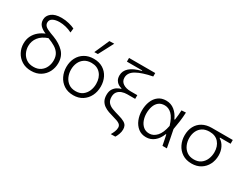

<svg xmlns="http://www.w3.org/2000/svg" viewBox="-79 -1481 3070 2365"><g transform="rotate(30 1456.0 -299.0)"><path d="M301.5 10Q224.5 10 169 -24.8Q113.5 -59.5 83.8 -115.8Q54 -172 54 -237Q54 -298.5 78 -345.8Q102 -393 141.8 -425.8Q181.5 -458.5 229 -477Q176.5 -498.5 146 -530Q115.5 -561.5 115.5 -611Q115.5 -667.5 164 -706.2Q212.5 -745 304.5 -745Q359 -745 411 -732Q463 -719 494 -703L487.5 -642.5Q443.5 -665.5 397.2 -676.2Q351 -687 310.5 -687Q251.5 -687 215 -667.2Q178.5 -647.5 178.5 -606Q178.5 -579 199 -558Q219.5 -537 280.5 -514L333 -494.5Q429.5 -457.5 488.2 -396.8Q547 -336 547 -240Q547 -173 517.8 -116Q488.5 -59 433.5 -24.5Q378.5 10 301.5 10ZM120 -239.5Q120 -191.5 140.2 -147.5Q160.5 -103.5 200.8 -75.5Q241 -47.5 302 -47.5Q361.5 -47.5 401.5 -75Q441.5 -102.5 461.2 -146.2Q481 -190 481 -239Q481 -295.5 457.5 -333.8Q434 -372 390.8 -398.5Q347.5 -425 288 -447Q204 -418.5 162 -363.8Q120 -309 120 -239.5Z M902 10.5Q822.5 10.5 767.5 -26Q712.5 -62.5 684 -122.2Q655.5 -182 655.5 -251Q655.5 -325 685.8 -382.8Q716 -440.5 771.2 -473.5Q826.5 -506.5 901 -506.5Q977.5 -506.5 1032 -472.8Q1086.5 -439 1115.5 -381.2Q1144.5 -323.5 1144.5 -251Q1144.5 -177.5 1114.8 -118.5Q1085 -59.5 1030.5 -24.5Q976 10.5 902 10.5ZM901.5 -47.5Q961 -47.5 1000.2 -76.5Q1039.5 -105.5 1059 -152Q1078.5 -198.5 1078.5 -251Q1078.5 -340 1030.8 -394.2Q983 -448.5 901.5 -448.5Q843 -448.5 802.8 -422Q762.5 -395.5 742 -350.8Q721.5 -306 721.5 -251Q721.5 -198.5 741.5 -152Q761.5 -105.5 801.5 -76.5Q841.5 -47.5 901.5 -47.5ZM862.5 -580Q886 -633 909.5 -686Q932.5 -738.5 955.5 -790.5L1023.5 -792.5Q995.5 -739 968 -686.5Q940.5 -634 912.5 -581.5Z M1543 193.5Q1559 167 1571 137Q1583 107 1583 79Q1583 47 1556.5 28.8Q1530 10.5 1466 -6Q1426 -16.5 1388.5 -30Q1351 -43.5 1321 -64.5Q1291 -85.5 1273.2 -118.2Q1255.5 -151 1255.5 -200Q1255.5 -252 1276.5 -284Q1297.5 -316 1326 -332.2Q1354.5 -348.5 1376 -354V-361Q1352.5 -365.5 1328.8 -380Q1305 -394.5 1289.5 -420.8Q1274 -447 1274 -488Q1274 -552 1326.2 -599Q1378.5 -646 1486.5 -672.5V-679.5H1269V-732H1641.5V-683Q1499 -655.5 1420 -611Q1341 -566.5 1341 -494Q1341 -442 1383.2 -413.8Q1425.5 -385.5 1491.5 -385.5H1586.5V-333H1472.5Q1434.5 -333 1399.8 -320.8Q1365 -308.5 1343.2 -281.5Q1321.5 -254.5 1321.5 -210Q1321.5 -159 1345.8 -130.8Q1370 -102.5 1412.5 -86.2Q1455 -70 1510 -55Q1567.5 -39 1597 -21.5Q1626.5 -4 1636.8 18Q1647 40 1647 68Q1647 103 1634.2 136.8Q1621.5 170.5 1607.5 192Z M1936.5 10Q1870 10 1823.8 -26.5Q1777.5 -63 1753.5 -122.5Q1729.5 -182 1729.5 -249.5Q1729.5 -323 1752.8 -381.2Q1776 -439.5 1820.8 -473Q1865.5 -506.5 1930.5 -506.5Q1999 -506.5 2050 -465.2Q2101 -424 2130.5 -356H2138.5Q2144.5 -394 2147.2 -429Q2150 -464 2151.5 -495.5L2212.5 -499.5Q2210 -437 2201.5 -372.2Q2193 -307.5 2181.5 -247.5Q2194 -185.5 2206 -124Q2217.5 -62 2229.5 0H2167Q2159.5 -36.5 2152.5 -73Q2145 -109.5 2137.5 -145.5H2130.5Q2102.5 -72 2051.8 -31Q2001 10 1936.5 10ZM1948 -49Q2006.5 -49 2053 -99.2Q2099.5 -149.5 2120.5 -257Q2089.5 -360 2044.5 -403.2Q1999.5 -446.5 1944 -446.5Q1892 -446.5 1859.2 -420Q1826.5 -393.5 1811 -348.5Q1795.5 -303.5 1795.5 -249Q1795.5 -198.5 1812.2 -152.8Q1829 -107 1863 -78Q1897 -49 1948 -49Z M2584.5 10.5Q2505.5 10.5 2450.5 -25.8Q2395.5 -62 2366.8 -121.2Q2338 -180.5 2338 -249.5Q2338 -323.5 2367.5 -379Q2397 -434.5 2452 -465Q2507 -495.5 2583.5 -495.5H2881V-442H2729.5V-434.5Q2776.5 -405 2801.2 -354.2Q2826 -303.5 2826 -242.5Q2826 -172 2796.5 -114.5Q2767 -57 2712.8 -23.2Q2658.5 10.5 2584.5 10.5ZM2584 -47.5Q2643.5 -47.5 2682.8 -76.5Q2722 -105.5 2741.5 -152Q2761 -198.5 2761 -250.5Q2761 -334.5 2715 -388Q2669 -441.5 2584 -441.5Q2525.5 -441.5 2485.2 -416.5Q2445 -391.5 2424.5 -347.8Q2404 -304 2404 -249Q2404 -197 2424 -151Q2444 -105 2484 -76.2Q2524 -47.5 2584 -47.5Z"/></g></svg>

Font: Heraclito Light
Style: Regular
Weight: 300
Designer: Kostas Bartsokas (font) & Cristiano Sobral (main changes)
Foundry: Kostas Bartsokas (font) & Cristiano Sobral (main changes)
Version: Version 1.00;July 8, 2020;FontCreator 13.0.0.2655 64-bit